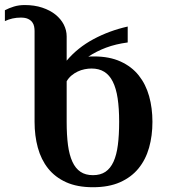

<svg xmlns="http://www.w3.org/2000/svg" viewBox="-52 -747 682 777"><path d="M564.9 -253.9Q564.9 -197.8 551.3 -149.4Q537.6 -101.1 508.5 -65.4Q479.5 -29.8 433.8 -9.5Q388.2 10.7 324.2 10.7Q260.7 10.7 215.8 -9.5Q170.9 -29.8 142.6 -65.4Q114.3 -101.1 101.1 -149.4Q87.9 -197.8 87.9 -253.9V-621.6Q87.9 -629.9 86.2 -639.4Q84.5 -648.9 78.6 -657Q72.8 -665 61.8 -670.4Q50.8 -675.8 32.2 -675.8Q-2.4 -675.8 -32.2 -661.6V-705.6Q-15.6 -714.4 4.4 -720.5Q24.4 -726.6 47.9 -726.6Q87.4 -726.6 118.9 -716.1Q150.4 -705.6 172.4 -688Q194.3 -670.4 206.1 -647.5Q217.8 -624.5 217.8 -599.6V-501.5Q262.2 -554.2 326.4 -588.6Q390.6 -623 464.8 -639.6V-575.2Q416.5 -568.8 377.4 -554.2Q338.4 -539.6 305.2 -517.6Q311 -518.6 316.7 -518.6Q322.3 -518.6 328.6 -518.6Q391.1 -518.6 436 -498Q481 -477.5 509.5 -441.7Q538.1 -405.8 551.5 -357.7Q564.9 -309.6 564.9 -253.9ZM430.2 -254.4Q430.2 -308.6 424.1 -349.1Q418 -389.6 404.5 -416.5Q391.1 -443.4 369.9 -456.5Q348.6 -469.7 318.4 -469.7Q305.2 -469.7 290.5 -466.8Q275.9 -463.9 262.5 -457.5Q249 -451.2 237.3 -441.4Q225.6 -431.6 217.8 -418V-253.9Q217.8 -200.2 223.1 -159.9Q228.5 -119.6 241 -92.5Q253.4 -65.4 273.7 -51.8Q293.9 -38.1 324.2 -38.1Q354.5 -38.1 374.8 -51.8Q395 -65.4 407.5 -92.8Q419.9 -120.1 425 -160.4Q430.2 -200.7 430.2 -254.4Z"/></svg>

Font: Arian AMU Serif
Style: Bold
Weight: 700
Designer: Ruben Hakobyan (Tarumian)
Foundry: Ruben Hakobyan (Tarumian)
Version: Version 1.002